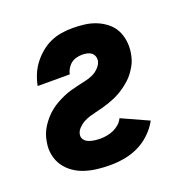

<svg xmlns="http://www.w3.org/2000/svg" viewBox="-102 -623 704 726"><g transform="rotate(-20 250.0 -260.0)"><path d="M222 8Q196 8 170.5 5Q145 2 121.5 -5.5Q98 -13 78 -27Q58 -41 44.5 -60.5Q31 -80 26 -105Q21 -130 26 -156Q28 -171 33.5 -186Q39 -201 48 -215Q57 -229 68 -241.5Q79 -254 92 -264.5Q105 -275 119.5 -283Q134 -291 148.5 -297.5Q163 -304 179 -308.5Q195 -313 210 -316.5Q225 -320 241 -323.5Q257 -327 271.5 -333.5Q286 -340 298 -352.5Q310 -365 313 -380Q314 -390 310.5 -398.5Q307 -407 300 -412Q293 -417 283.5 -419Q274 -421 264 -421Q253 -421 241 -418Q229 -415 219.5 -407.5Q210 -400 203.5 -389Q197 -378 195 -367H66Q70 -389 79 -411Q88 -433 102.5 -452Q117 -471 135.5 -486.5Q154 -502 175.5 -511.5Q197 -521 219.5 -524.5Q242 -528 264 -528Q289 -528 312.5 -525Q336 -522 357.5 -513.5Q379 -505 397.5 -490.5Q416 -476 426.5 -456.5Q437 -437 440.5 -413Q444 -389 440 -365Q438 -352 434 -339Q430 -326 423 -314Q416 -302 407.5 -290.5Q399 -279 388.5 -269.5Q378 -260 366.5 -251.5Q355 -243 343 -236Q331 -229 318 -223.5Q305 -218 292 -213.5Q279 -209 265.5 -205.5Q252 -202 239 -199Q226 -196 213 -192Q200 -188 188 -181.5Q176 -175 165.5 -164Q155 -153 153 -140Q151 -128 158 -119Q165 -110 176 -106Q187 -102 198.5 -100.5Q210 -99 222 -99Q235 -99 248.5 -101.5Q262 -104 274.5 -109.5Q287 -115 298 -124.5Q309 -134 315 -147L423 -98Q409 -72 386 -50Q363 -28 335.5 -15Q308 -2 279 3Q250 8 222 8Z"/></g></svg>

Font: Iosevka Curly Heavy
Style: Italic
Weight: 900
Italic angle: -9°
Monospace: yes
Designer: Belleve Invis
Foundry: Belleve Invis
Version: Version 22.1.2; ttfautohint (v1.8.4)